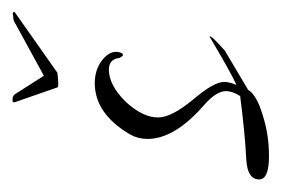

<svg xmlns="http://www.w3.org/2000/svg" viewBox="-114 -338 458 313"><g transform="rotate(-90 115.5 -182.0)"><path d="M17 27Q-21 27 -21 11Q-21 -8 11 -10Q53 -12 115 -20Q123 -33 123 -43Q123 -59 100 -79Q45 -127 45 -171Q45 -186 52 -199Q86 -257 136 -257Q157 -257 172 -246Q187 -235 187 -222Q187 -218 185.5 -214.5Q184 -211 182 -211Q180 -211 177 -217Q175 -234 158 -234Q133 -234 106 -207Q80 -179 80 -154Q80 -132 109 -97Q138 -63 138 -46Q138 -38 133 -26Q146 -32 165.5 -43Q185 -54 212 -70Q215 -68 189 -45L125 -7Q117 7 83 17Q52 27 17 27ZM129 -318 105 -387Q104 -389 106 -391H110Q115 -391 118 -387L148 -340L234 -387Q238 -390 245 -390Q252 -392 252 -388L251 -387L153 -318Q129 -315 129 -318Z"/></g></svg>

Font: Lovers Quarrel
Style: Regular
Weight: 400
Designer: Robert E. Leuschke
Foundry: Robert E. Leuschke
Version: Version 1.010; ttfautohint (v1.8.3)